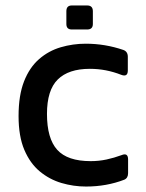

<svg xmlns="http://www.w3.org/2000/svg" viewBox="-20 -673 536 703"><path d="M295 10Q249 10 205 -3Q161 -16 125.5 -45.5Q90 -75 69 -124.5Q48 -174 48 -248Q48 -324 68 -375Q88 -426 123 -456.5Q158 -487 202.5 -500Q247 -513 294 -513Q365 -513 432 -490Q448 -484 448 -465V-415Q448 -390 424 -399Q396 -410 367.5 -415.5Q339 -421 309 -421Q231 -421 191.5 -382Q152 -343 152 -256Q152 -166 189.5 -124.5Q227 -83 312 -83Q342 -83 370 -89Q398 -95 425 -105Q449 -115 449 -89V-39Q449 -21 435 -15Q370 10 295 10ZM243 -565Q223 -565 223 -585V-632Q223 -653 243 -653H299Q320 -653 320 -632V-585Q320 -565 299 -565Z"/></svg>

Font: Pitagon Sans Medium
Style: Regular
Weight: 500
Designer: Travis Tran
Foundry: Pitagon
Version: Version 1.001; ttfautohint (v1.8.4.7-5d5b);gftools[0.9.26]